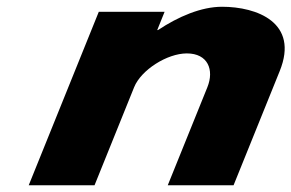

<svg xmlns="http://www.w3.org/2000/svg" viewBox="-20 -548 862 568"><path d="M65 0H259.7L376.8 -290C397.4 -341 474.4 -390 532.7 -390C595.4 -390 614.1 -341 593.5 -290L476.3 0H671L807.6 -338C865.4 -481 740.3 -528 636.9 -528C575.3 -528 507.5 -499 447.3 -459H445.1L466.9 -513H272.2Z"/></svg>

Font: Hussar
Style: BdWideOblFour
Weight: 700
Foundry: Cannot Into Space Fonts
Version: Version 2.00